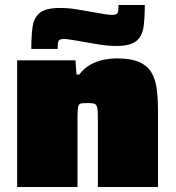

<svg xmlns="http://www.w3.org/2000/svg" viewBox="-20 -753 707 773"><path d="M49 0V-510H284L288 -453H299Q320 -480 346.5 -494Q373 -508 400 -513Q427 -518 449 -518Q506 -518 539.5 -503.5Q573 -489 589.5 -461.5Q606 -434 611 -395Q616 -356 616 -308V0H374V-267Q374 -293 373 -307.5Q372 -322 368 -328.5Q364 -335 356 -336.5Q348 -338 334 -338Q319 -338 310 -337Q301 -336 297.5 -330.5Q294 -325 293 -312Q292 -299 292 -276V0ZM106 -556Q106 -607 111 -644Q116 -681 140 -701Q164 -721 222 -721Q256 -721 291 -715Q326 -709 355 -704Q379 -700 398.5 -696.5Q418 -693 431 -693Q451 -693 454 -702Q457 -711 457 -733H563Q563 -682 558 -645Q553 -608 529 -588Q505 -568 447 -568Q413 -568 378 -574Q343 -580 314 -585Q289 -589 269.5 -592.5Q250 -596 237 -596Q218 -596 215 -586.5Q212 -577 212 -556Z"/></svg>

Font: Saira Expanded Black
Style: Regular
Weight: 900
Width: 7
Designer: Hector Gatti with collaboration of the Omnibus-Type team
Foundry: Omnibus-Type
Version: Version 1.101